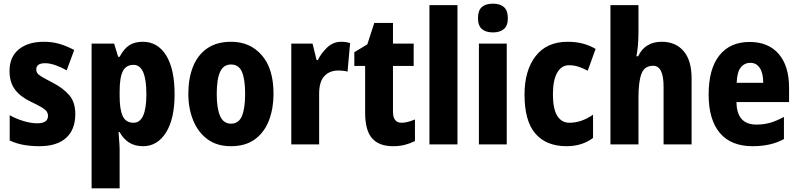

<svg xmlns="http://www.w3.org/2000/svg" viewBox="-20 -788 4361 1048"><path d="M391 -165Q391 -81 341 -35.5Q291 10 195 10Q150 10 110 3Q70 -4 33 -21V-159Q67 -140 107.5 -127.5Q148 -115 184 -115Q242 -115 242 -156Q242 -168 235.5 -178.5Q229 -189 208.5 -201.5Q188 -214 148 -233Q91 -260 61.5 -299.5Q32 -339 32 -401Q32 -477 82.5 -518.5Q133 -560 220 -560Q265 -560 304.5 -548.5Q344 -537 385 -515L344 -404Q316 -420 284.5 -431.5Q253 -443 226 -443Q178 -443 178 -409Q178 -397 184.5 -388Q191 -379 210.5 -367.5Q230 -356 269 -336Q326 -306 358.5 -268Q391 -230 391 -165Z M759 -560Q841 -560 887 -485.5Q933 -411 933 -274Q933 -139 886 -64.5Q839 10 761 10Q716 10 684.5 -10Q653 -30 633 -67H627Q629 -38 631 -13.5Q633 11 633 30V240H480V-550H603L625 -478H633Q657 -523 686.5 -541.5Q716 -560 759 -560ZM709 -434Q668 -434 650.5 -399.5Q633 -365 633 -289V-264Q633 -190 650 -154Q667 -118 709 -118Q779 -118 779 -274Q779 -434 709 -434Z M1473 -276Q1473 -197 1448.5 -132Q1424 -67 1372.5 -28.5Q1321 10 1240 10Q1164 10 1112.5 -28Q1061 -66 1034.5 -131Q1008 -196 1008 -276Q1008 -360 1033.5 -424Q1059 -488 1111 -524Q1163 -560 1242 -560Q1345 -560 1409 -486.5Q1473 -413 1473 -276ZM1163 -275Q1163 -196 1181.5 -154.5Q1200 -113 1241 -113Q1283 -113 1300.5 -154.5Q1318 -196 1318 -276Q1318 -356 1300.5 -396Q1283 -436 1241 -436Q1200 -436 1181.5 -396Q1163 -356 1163 -275Z M1842 -560Q1866 -560 1891 -553L1877 -397Q1867 -400 1854.5 -401.5Q1842 -403 1825 -403Q1779 -403 1750.5 -372.5Q1722 -342 1722 -277V0H1570V-550H1686L1708 -460H1715Q1733 -498 1766 -529Q1799 -560 1842 -560Z M2172 -118Q2189 -118 2207.5 -123Q2226 -128 2245 -136V-18Q2219 -5 2190 2.5Q2161 10 2125 10Q2049 10 2011 -33Q1973 -76 1973 -173V-428H1914V-503L1985 -546L2023 -663H2125V-550H2238V-428H2125V-179Q2125 -118 2172 -118Z M2477 0H2324V-760H2477Z M2671 -768Q2710 -768 2731 -749Q2752 -730 2752 -689Q2752 -648 2730.5 -629.5Q2709 -611 2671 -611Q2632 -611 2610.5 -629.5Q2589 -648 2589 -689Q2589 -731 2610 -749.5Q2631 -768 2671 -768ZM2746 -550V0H2594V-550Z M3073 10Q2962 10 2902.5 -58.5Q2843 -127 2843 -272Q2843 -403 2903.5 -481.5Q2964 -560 3079 -560Q3124 -560 3161.5 -550Q3199 -540 3231 -521L3188 -402Q3162 -416 3137 -424Q3112 -432 3086 -432Q3045 -432 3021.5 -391.5Q2998 -351 2998 -273Q2998 -194 3021.5 -156Q3045 -118 3088 -118Q3154 -118 3217 -162V-35Q3157 10 3073 10Z M3465 -612Q3465 -574 3462 -541Q3459 -508 3454 -481H3463Q3501 -560 3592 -560Q3668 -560 3711.5 -509Q3755 -458 3755 -360V0H3602V-315Q3602 -429 3545 -429Q3498 -429 3481.5 -386Q3465 -343 3465 -256V0H3312V-760H3465Z M4072 -559Q4174 -559 4230.5 -493.5Q4287 -428 4287 -309V-231H4000Q4001 -108 4109 -108Q4149 -108 4184 -118Q4219 -128 4259 -150V-29Q4189 10 4088 10Q3970 10 3909 -62.5Q3848 -135 3848 -272Q3848 -412 3906.5 -485.5Q3965 -559 4072 -559ZM4076 -445Q4043 -445 4023 -419.5Q4003 -394 4001 -336H4146Q4146 -388 4127.5 -416.5Q4109 -445 4076 -445Z"/></svg>

Font: Noto Sans Lao Condensed ExtraBold
Style: Regular
Weight: 800
Width: 3
Designer: Monotype Design Team
Foundry: Monotype Imaging Inc.
Version: Version 2.003; ttfautohint (v1.8.4.7-5d5b)